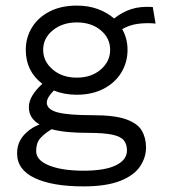

<svg xmlns="http://www.w3.org/2000/svg" viewBox="-20 -493 603 685"><path d="M254 -155Q209 -155 172 -170Q147 -145 147 -127Q147 -103 184 -92.5Q221 -82 311 -82Q390 -82 431 -67Q472 -52 486.5 -26Q501 0 501 33Q501 69 479.5 101Q458 133 408.5 152.5Q359 172 277 172Q168 172 104.5 142.5Q41 113 41 54Q41 17 64 -9.5Q87 -36 121 -49Q83 -71 83 -110Q83 -132 96 -153Q109 -174 131 -194Q72 -239 72 -315Q72 -359 94 -395Q116 -431 157 -452Q198 -473 254 -473Q296 -473 329.5 -460.5Q363 -448 387 -427Q416 -450 448.5 -460.5Q481 -471 525 -468L535 -409Q502 -412 472 -408Q442 -404 416 -389Q435 -356 435 -315Q435 -271 413 -234.5Q391 -198 350 -176.5Q309 -155 254 -155ZM254 -216Q306 -216 339.5 -245Q373 -274 373 -315Q373 -357 339.5 -385Q306 -413 254 -413Q203 -413 168.5 -385Q134 -357 134 -315Q134 -274 168 -245Q202 -216 254 -216ZM109 46Q109 79 155.5 97.5Q202 116 278 116Q355 116 394 96.5Q433 77 433 44Q433 22 422 8Q411 -6 381 -12.5Q351 -19 294 -19Q255 -19 222.5 -22Q190 -25 164 -32Q138 -16 123.5 0.5Q109 17 109 46Z"/></svg>

Font: Inconsolata SemiExpanded
Style: Regular
Weight: 400
Width: 6
Monospace: yes
Designer: Raph Levien, Cyreal, Brenton Simpson
Foundry: Raph Levien, Cyreal, Google
Version: Version 3.100; ttfautohint (v1.8.4.7-5d5b)